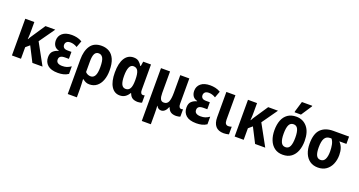

<svg xmlns="http://www.w3.org/2000/svg" viewBox="-51 -1612 5020 2688"><g transform="rotate(20 2459.0 -268.0)"><path d="M510 -547 346 -315 519 0H368L255 -221L198 -172V0H63V-547H198V-421Q198 -388 197 -355.5Q196 -323 193 -292H197Q208 -312 219.5 -331Q231 -350 243 -366L364 -547Z M749 10Q646 10 596 -34Q546 -78 546 -151Q546 -213 579 -243Q612 -273 656 -283V-288Q610 -300 589 -332Q568 -364 568 -409Q568 -475 616.5 -516Q665 -557 756 -557Q792 -557 831 -549Q870 -541 909 -518L873 -421Q846 -438 820.5 -445Q795 -452 773 -452Q734 -452 716 -434.5Q698 -417 698 -391Q698 -364 715.5 -348Q733 -332 773 -332H829V-228H772Q725 -228 704.5 -212Q684 -196 684 -166Q684 -133 708 -117.5Q732 -102 773 -102Q812 -102 841 -111.5Q870 -121 903 -144V-31Q869 -8 830.5 1Q792 10 749 10Z M982 240V-274Q982 -403 1034.5 -480Q1087 -557 1200 -557Q1265 -557 1314.5 -527.5Q1364 -498 1392 -434.5Q1420 -371 1420 -268Q1420 -186 1396 -123Q1372 -60 1327 -25Q1282 10 1219 10Q1185 10 1162.5 -1Q1140 -12 1119 -29H1112Q1114 4 1116 39.5Q1118 75 1118 104V240ZM1197 -102Q1238 -102 1260 -141Q1282 -180 1282 -268Q1282 -365 1260 -404.5Q1238 -444 1196 -444Q1155 -444 1136.5 -408Q1118 -372 1118 -296V-137Q1150 -102 1197 -102Z M1670 10Q1590 10 1544 -63Q1498 -136 1498 -271Q1498 -409 1545 -483Q1592 -557 1677 -557Q1725 -557 1753 -534.5Q1781 -512 1802 -477H1809L1820 -547H1936V-168Q1936 -136 1946.5 -121Q1957 -106 1973 -106Q1989 -106 2001 -111V-2Q1995 2 1974.5 6Q1954 10 1941 10Q1890 10 1859.5 -9Q1829 -28 1813 -73H1805Q1783 -34 1749.5 -12Q1716 10 1670 10ZM1718 -104Q1762 -104 1783 -141Q1804 -178 1804 -261V-272Q1804 -358 1784 -399.5Q1764 -441 1715 -441Q1675 -441 1655.5 -397Q1636 -353 1636 -270Q1636 -186 1655.5 -145Q1675 -104 1718 -104Z M2085 240V-547H2220V-226Q2220 -167 2234.5 -137Q2249 -107 2286 -107Q2335 -107 2353.5 -151Q2372 -195 2372 -285V-547H2507V-168Q2507 -136 2517.5 -121Q2528 -106 2544 -106Q2560 -106 2572 -111V-2Q2566 2 2545.5 6Q2525 10 2512 10Q2461 10 2431.5 -9Q2402 -28 2386 -73H2380Q2365 -34 2341 -12Q2317 10 2287 10Q2242 10 2219 -34H2216Q2218 -12 2219 18.5Q2220 49 2220 77V240Z M2811 10Q2708 10 2658 -34Q2608 -78 2608 -151Q2608 -213 2641 -243Q2674 -273 2718 -283V-288Q2672 -300 2651 -332Q2630 -364 2630 -409Q2630 -475 2678.5 -516Q2727 -557 2818 -557Q2854 -557 2893 -549Q2932 -541 2971 -518L2935 -421Q2908 -438 2882.5 -445Q2857 -452 2835 -452Q2796 -452 2778 -434.5Q2760 -417 2760 -391Q2760 -364 2777.5 -348Q2795 -332 2835 -332H2891V-228H2834Q2787 -228 2766.5 -212Q2746 -196 2746 -166Q2746 -133 2770 -117.5Q2794 -102 2835 -102Q2874 -102 2903 -111.5Q2932 -121 2965 -144V-31Q2931 -8 2892.5 1Q2854 10 2811 10Z M3218 10Q3138 9 3098.5 -37Q3059 -83 3059 -171V-547H3194V-183Q3194 -141 3208 -123.5Q3222 -106 3247 -106Q3271 -106 3296 -115V-1Q3279 4 3258.5 7Q3238 10 3218 10Z M3828 -547 3664 -315 3837 0H3686L3573 -221L3516 -172V0H3381V-547H3516V-421Q3516 -388 3515 -355.5Q3514 -323 3511 -292H3515Q3526 -312 3537.5 -331Q3549 -350 3561 -366L3682 -547Z M4324 -275Q4324 -194 4299.5 -129.5Q4275 -65 4225 -27.5Q4175 10 4098 10Q4025 10 3975 -27Q3925 -64 3899.5 -128.5Q3874 -193 3874 -275Q3874 -360 3898.5 -423Q3923 -486 3973.5 -521.5Q4024 -557 4100 -557Q4200 -557 4262 -484Q4324 -411 4324 -275ZM4012 -273Q4012 -189 4032.5 -146Q4053 -103 4099 -103Q4145 -103 4165 -146Q4185 -189 4185 -275Q4185 -359 4165 -401.5Q4145 -444 4099 -444Q4053 -444 4032.5 -402Q4012 -360 4012 -273ZM4054 -606V-619L4101 -776H4255V-767L4149 -606Z M4623 10Q4552 10 4502.5 -24.5Q4453 -59 4427 -121.5Q4401 -184 4401 -266Q4401 -415 4467 -481Q4533 -547 4653 -547H4887V-438H4781Q4816 -403 4831.5 -357.5Q4847 -312 4847 -257Q4847 -182 4821 -121.5Q4795 -61 4745 -25.5Q4695 10 4623 10ZM4622 -103Q4667 -103 4688 -144Q4709 -185 4709 -260Q4709 -312 4699.5 -359.5Q4690 -407 4665 -438H4647Q4591 -438 4565 -396Q4539 -354 4539 -260Q4539 -181 4558.5 -142Q4578 -103 4622 -103Z"/></g></svg>

Font: Noto Sans Condensed
Style: Bold
Weight: 700
Width: 3
Designer: Monotype Design Team
Foundry: Monotype Imaging Inc.
Version: Version 2.013; ttfautohint (v1.8.4.7-5d5b)